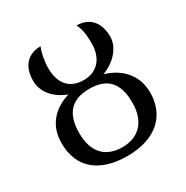

<svg xmlns="http://www.w3.org/2000/svg" viewBox="-167 -865 987 1017"><g transform="rotate(-30 326.5 -357.0)"><path d="M437 -724.1C454.1 -689 459 -655.3 459 -602.1C459 -510.7 408.2 -454.1 326.2 -454.1C240.2 -454.1 193.8 -509.3 193.8 -603C193.8 -646.5 204.6 -698.7 216.8 -724.1C140.6 -724.1 90.8 -676.3 90.8 -584C90.8 -517.6 139.2 -458 216.8 -429.2C115.7 -398.4 56.2 -328.1 56.2 -223.1C56.2 -73.2 154.8 9.8 326.2 9.8C498 9.8 597.2 -79.6 597.2 -222.2C597.2 -323.7 535.2 -398.4 431.2 -429.2C509.8 -458.5 562 -521 562 -585C562 -670.9 515.6 -724.1 437 -724.1ZM164.1 -222.2C164.1 -342.8 218.3 -399.9 327.1 -399.9C436 -399.9 488.8 -343.3 488.8 -222.2C488.8 -108.9 427.2 -43.9 326.2 -43.9C221.2 -43.9 164.1 -107.4 164.1 -222.2Z"/></g></svg>

Font: The Erased English
Style: Regular
Weight: 400
Designer: Monotype Design team + ligartures altered by 180 Amsterdam
Foundry: Monotype Imaging Inc.
Version: Version 1.030;Glyphs 3.1.2 (3151)